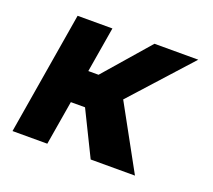

<svg xmlns="http://www.w3.org/2000/svg" viewBox="-96 -652 862 777"><g transform="rotate(20 335.5 -264.0)"><path d="M553.6 0H362.9L269.2 -190.7H208.1L176.1 0H26.3L114.3 -528.4H264.2L231.5 -333.1H275.6L445.3 -528.4H633.9L403.4 -273.4Z"/></g></svg>

Font: Linik Sans
Style: Bold Italic
Weight: 700
Italic angle: 9°
Designer: Fonts by Rasmus Andersson / Changes by Cristiano Sobral with parts from Marc Monis
Foundry: rsms
Version: Version 3.020; ttfautohint (v1.6)